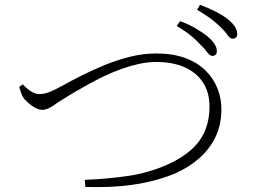

<svg xmlns="http://www.w3.org/2000/svg" viewBox="-20 -806 1040 790"><path d="M856 -576Q844 -575 833 -590.5Q822 -606 804 -623Q788 -641 764 -660.5Q740 -680 707 -699L721 -719Q759 -705 785.5 -689Q812 -673 831 -659Q871 -625 872 -599Q873 -588 868.5 -582.5Q864 -577 856 -576ZM329 -66Q427 -70 509.5 -82.5Q592 -95 667 -128Q759 -169 800.5 -227Q842 -285 842 -367Q842 -426 815 -467Q788 -508 739 -529.5Q690 -551 623 -551Q588 -551 551.5 -543Q515 -535 479 -522Q443 -509 409.5 -493Q376 -477 346.5 -460.5Q317 -444 292 -430Q231 -394 203 -374Q175 -354 155 -354Q142 -354 127 -361.5Q112 -369 99.5 -380Q87 -391 79 -400Q72 -410 67.5 -422Q63 -434 59 -448L74 -459Q92 -439 109.5 -429Q127 -419 141 -419Q152 -419 163 -421Q174 -423 192 -431Q210 -439 240 -455Q272 -473 315.5 -495Q359 -517 410 -538Q461 -559 515 -572.5Q569 -586 623 -586Q691 -586 741.5 -567.5Q792 -549 825 -516.5Q858 -484 874.5 -443Q891 -402 891 -357Q891 -293 867 -243Q843 -193 800.5 -155.5Q758 -118 702 -93Q672 -80 632.5 -68.5Q593 -57 546 -49Q499 -41 445 -38Q391 -35 331 -37ZM937 -647Q927 -646 916.5 -661.5Q906 -677 887 -695Q868 -714 846 -730Q824 -746 791 -766L803 -786Q841 -772 869 -757.5Q897 -743 915 -729Q935 -713 945 -698.5Q955 -684 956 -669Q957 -659 952 -653Q947 -647 937 -647Z"/></svg>

Font: Noto Serif SC ExtraLight
Style: Regular
Weight: 200
Designer: Ryoko NISHIZUKA 西塚涼子 (kana & ideographs); Frank Grießhammer (Latin, Greek & Cyrillic); Wenlong ZHANG 张文龙 (bopomofo); San
Foundry: Adobe
Version: Version 2.002-H1;hotconv 1.1.0;makeotfexe 2.6.0